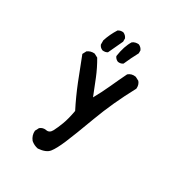

<svg xmlns="http://www.w3.org/2000/svg" viewBox="-155 -622 810 862"><g transform="rotate(30 250.0 -191.0)"><path d="M164 131Q143 127 127 113Q111 93 113 68L123 49Q137 37 155.5 40.5Q174 44 184.5 24Q195 4 206 -25Q217 -54 225 -99Q196 -156 172 -216Q148 -276 125 -337L135 -356Q151 -368 172 -366L191 -356Q214 -317 231 -275Q248 -233 264 -192Q287 -233 306 -275Q325 -317 345 -358Q361 -372 384 -368L403 -358Q415 -344 413 -323Q354 -214 315.5 -110Q277 -6 257 41Q237 88 221 108Q205 128 164 131ZM281 -386Q267 -392 262 -405Q270 -460 291 -493Q305 -503 323 -501Q337 -495 343 -481V-466Q323 -429 307 -392Q297 -384 281 -386ZM195 -396Q181 -402 176 -415V-437Q188 -474 209 -507Q221 -515 236 -513Q250 -507 256 -493V-476Q238 -439 221 -401Q211 -394 195 -396Z"/></g></svg>

Font: NaniFont Regular
Style: Regular
Weight: 400
Designer: Nanigashitei
Version: Version 1.036